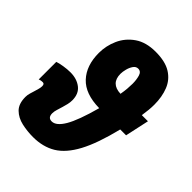

<svg xmlns="http://www.w3.org/2000/svg" viewBox="-219 -890 1019 1019"><g transform="rotate(45 290.0 -380.5)"><path d="M208 9.8Q164.1 9.8 123 0.5Q82 -8.8 55.4 -34.9Q28.8 -61 28.8 -112.8Q28.8 -127 33.2 -141.8Q37.6 -156.7 42 -170.9Q45.9 -183.1 48.8 -194.8Q51.8 -206.5 51.8 -215.8Q51.8 -232.9 39.1 -232.9Q36.1 -232.9 29.8 -232.4Q23.4 -231.9 13.2 -228V-359.9Q28.3 -365.2 55.2 -369.6Q82 -374 106 -374Q153.8 -374 185.8 -349.4Q217.8 -324.7 217.8 -275.9Q217.8 -260.3 214.1 -244.6Q210.4 -229 206.1 -214.8Q201.2 -197.8 196 -181.6Q190.9 -165.5 190.9 -151.9Q190.9 -119.1 219.2 -119.1Q252.4 -119.1 283.4 -171.6Q314.5 -224.1 348.1 -347.2Q242.2 -348.6 190.7 -403.6Q139.2 -458.5 139.2 -553.2Q139.2 -606.9 161.4 -656.7Q183.6 -706.5 230 -738.8Q276.4 -771 348.1 -771Q420.9 -771 463.1 -744.6Q505.4 -718.3 523.7 -672.1Q542 -626 542 -566.9Q542 -546.9 540 -527.1Q538.1 -507.3 534.2 -481H580.1L550.8 -346.2H506.8Q473.6 -210.9 432.1 -133.3Q390.6 -55.7 336.2 -22.9Q281.7 9.8 208 9.8ZM374 -481Q378.4 -505.9 380.1 -526.6Q381.8 -547.4 381.8 -564Q381.8 -593.3 374.8 -617.7Q367.7 -642.1 346.2 -642.1Q330.1 -642.1 319.6 -627Q309.1 -611.8 304 -591.8Q298.8 -571.8 298.8 -556.2Q298.8 -483.9 374 -481Z"/></g></svg>

Font: Open Sans Condensed ExtraBold
Style: Italic
Weight: 800
Width: 3
Italic angle: -12°
Designer: Monotype Design Team
Foundry: Monotype Imaging Inc.
Version: Version 3.003; ttfautohint (v1.8.4)